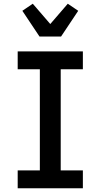

<svg xmlns="http://www.w3.org/2000/svg" viewBox="-20 -1011 540 1031"><path d="M75 0V-96H194V-639H75V-735H425V-639H306V-96H425V0ZM192 -815 100 -953 156 -991 250 -882 344 -991 400 -953 308 -815Z"/></svg>

Font: Moesevka
Style: Bold
Weight: 700
Monospace: yes
Designer: Belleve Invis
Foundry: Belleve Invis
Version: Version 32.5.0; ttfautohint (v1.8.4)